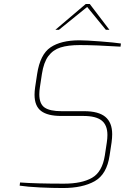

<svg xmlns="http://www.w3.org/2000/svg" viewBox="-20 -941 629 967"><path d="M79 -6 81 -22Q161 -16 302 -16Q392 -16 443.5 -45.5Q495 -75 508 -158L518 -224Q521 -244 521 -261Q521 -311 492 -334Q463 -357 400 -357H288Q220 -357 187 -382Q154 -407 154 -464Q154 -481 157 -502L167 -568Q182 -667 234.5 -702.5Q287 -738 380 -738Q413 -738 484.5 -732.5Q556 -727 589 -722L587 -706Q461 -714 382 -714Q323 -714 285 -702Q247 -690 223.5 -658.5Q200 -627 191 -568L181 -502Q178 -483 178 -466Q178 -418 204.5 -399.5Q231 -381 290 -381H404Q476 -381 510.5 -352.5Q545 -324 545 -265Q545 -247 542 -224L532 -158Q518 -63 457 -28.5Q396 6 297 6Q244 6 181 3Q118 0 79 -6ZM412 -921H432L531 -791H513L419 -906L277 -791H259Z"/></svg>

Font: Exo Thin
Style: Italic
Weight: 250
Italic angle: -9°
Designer: Natanael Gama
Foundry: Natanael Gama
Version: Version 1.500; ttfautohint (v1.6)